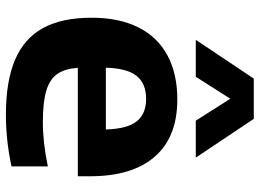

<svg xmlns="http://www.w3.org/2000/svg" viewBox="-132 -716 858 634"><g transform="rotate(90 297.0 -399.0)"><path d="M562 -227H204Q207 -183.5 224.5 -158.8Q242 -134 279.8 -122.8Q317.5 -111.5 383.5 -111.5Q451 -111.5 529.5 -128V-8Q444 10.5 358.5 10.5Q248.5 10.5 177.8 -19.5Q107 -49.5 72.8 -111.8Q38.5 -174 38.5 -272.5Q38.5 -362.5 70 -426Q101.5 -489.5 162 -522.5Q222.5 -555.5 308.5 -555.5Q432.5 -555.5 497.2 -481.2Q562 -407 562 -267.5ZM203.5 -319.5H407.5Q405.5 -390 380.8 -421.2Q356 -452.5 306.5 -452.5Q256 -452.5 230.8 -421.2Q205.5 -390 203.5 -319.5ZM500.5 -616.5H378.5L306 -730.5L233.5 -616.5H111.5L239.5 -808H372.5Z"/></g></svg>

Font: Encode Sans Semi Expanded
Style: Bold
Weight: 700
Width: 6
Designer: Multiple Designers
Foundry: Impallari Type
Version: Version 2.000